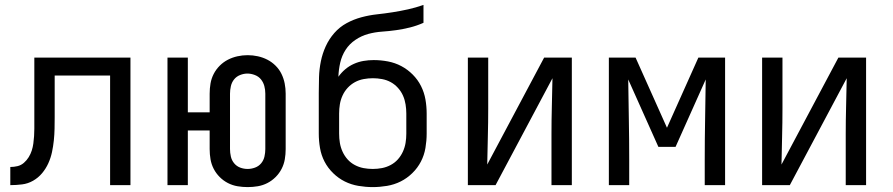

<svg xmlns="http://www.w3.org/2000/svg" viewBox="-20 -755 3640 783"><path d="M22 0V-74Q37 -74 51.5 -77.5Q66 -81 77.5 -91Q89 -101 97 -114Q105 -127 109.5 -141Q114 -155 116 -170Q118 -185 119 -200Q120 -215 120 -230Q120 -245 120 -260Q120 -265 120 -270.5Q120 -276 120 -281V-520H512V0H429V-447H203V-279Q203 -279 203 -278.5Q203 -278 203 -278V-277Q203 -254 202.5 -230Q202 -206 199.5 -182Q197 -158 192 -134.5Q187 -111 177 -89Q167 -67 151.5 -48.5Q136 -30 115 -18Q94 -6 70 -3Q46 0 22 0Z M990 8Q969 8 948.5 4.5Q928 1 909.5 -8.5Q891 -18 876 -33Q861 -48 851.5 -66.5Q842 -85 838.5 -105.5Q835 -126 835 -147V-223H746V0H663V-520H746V-297H835V-373Q835 -394 838.5 -414.5Q842 -435 851.5 -453.5Q861 -472 876 -487Q891 -502 909.5 -511.5Q928 -521 948.5 -525.5Q969 -530 990 -530Q1011 -530 1031.5 -525.5Q1052 -521 1070.5 -511.5Q1089 -502 1104 -487Q1119 -472 1128 -453.5Q1137 -435 1141 -414.5Q1145 -394 1145 -373V-147Q1145 -126 1141.5 -105.5Q1138 -85 1128.5 -66.5Q1119 -48 1104 -33Q1089 -18 1070.5 -8.5Q1052 1 1031.5 4.5Q1011 8 990 8ZM990 -66Q1005 -66 1020 -71.5Q1035 -77 1045 -89Q1055 -101 1058.5 -116.5Q1062 -132 1062 -147V-373Q1062 -389 1058 -404Q1054 -419 1044.5 -431Q1035 -443 1019.5 -449Q1004 -455 989 -455Q974 -455 959 -449Q944 -443 934.5 -431Q925 -419 921.5 -403.5Q918 -388 918 -373V-147Q918 -132 921.5 -116.5Q925 -101 935 -89Q945 -77 959.5 -71.5Q974 -66 990 -66Z M1500 8Q1471 8 1441.5 3Q1412 -2 1386 -15Q1360 -28 1338.5 -49Q1317 -70 1303.5 -96Q1290 -122 1285 -151.5Q1280 -181 1280 -210V-292Q1280 -312 1280 -332.5Q1280 -353 1280 -374Q1280 -374 1280 -374.5Q1280 -375 1280 -375V-376Q1280 -408 1281 -440.5Q1282 -473 1288.5 -505Q1295 -537 1308.5 -566.5Q1322 -596 1343.5 -620.5Q1365 -645 1393.5 -660.5Q1422 -676 1453.5 -684.5Q1485 -693 1517 -696.5Q1549 -700 1581 -705Q1613 -710 1644.5 -717Q1676 -724 1707 -735V-662Q1680 -650 1652 -643Q1624 -636 1595.5 -632Q1567 -628 1538 -626Q1509 -624 1481.5 -616.5Q1454 -609 1429.5 -592.5Q1405 -576 1389.5 -552Q1374 -528 1367.5 -499.5Q1361 -471 1360 -442Q1372 -459 1388 -472.5Q1404 -486 1423 -494.5Q1442 -503 1462.5 -506.5Q1483 -510 1504 -510Q1533 -510 1562 -504.5Q1591 -499 1616.5 -485.5Q1642 -472 1663 -451Q1684 -430 1697 -404Q1710 -378 1715 -349.5Q1720 -321 1720 -292V-210Q1720 -181 1715 -151.5Q1710 -122 1696.5 -96Q1683 -70 1661.5 -49Q1640 -28 1614 -15Q1588 -2 1558.5 3Q1529 8 1500 8ZM1500 -66Q1519 -66 1537.5 -69.5Q1556 -73 1573 -82Q1590 -91 1602.5 -105Q1615 -119 1623 -136.5Q1631 -154 1634 -172.5Q1637 -191 1637 -210V-292Q1637 -310 1634 -329Q1631 -348 1623.5 -365Q1616 -382 1603 -396.5Q1590 -411 1573.5 -420Q1557 -429 1538 -432.5Q1519 -436 1501 -436Q1482 -436 1463 -432.5Q1444 -429 1427.5 -420Q1411 -411 1398 -397Q1385 -383 1377 -365.5Q1369 -348 1366 -329.5Q1363 -311 1363 -292V-210Q1363 -191 1366 -172.5Q1369 -154 1377 -136.5Q1385 -119 1397.5 -105Q1410 -91 1427 -82Q1444 -73 1462.5 -69.5Q1481 -66 1500 -66Z M1888 0V-520H1971V-312Q1971 -255 1969.5 -198Q1968 -141 1967 -84L2199 -520H2312V0H2229V-208Q2229 -265 2230.5 -322Q2232 -379 2233 -436L2001 0Z M2463 0V-520H2572L2700 -234L2828 -520H2937V0H2854V-104Q2854 -186 2855.5 -267.5Q2857 -349 2858 -431L2735 -156H2665L2542 -431Q2543 -349 2544.5 -267.5Q2546 -186 2546 -104V0Z M3088 0V-520H3171V-312Q3171 -255 3169.5 -198Q3168 -141 3167 -84L3399 -520H3512V0H3429V-208Q3429 -265 3430.5 -322Q3432 -379 3433 -436L3201 0Z"/></svg>

Font: Iosevka Meiseki Sans
Style: Regular
Weight: 400
Monospace: yes
Designer: Belleve Invis
Foundry: Belleve Invis
Version: Version 11.2.6; ttfautohint (v1.8.4)